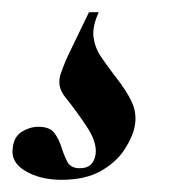

<svg xmlns="http://www.w3.org/2000/svg" viewBox="-97 -20 313 315"><path d="M4 275Q-31 275 -55.5 260.5Q-80 246 -76 222Q-74 204 -61 196Q-48 188 -34 188Q-15 188 -7.5 198.5Q0 209 4 222Q8 235 13.5 245.5Q19 256 34 256Q57 256 60 232Q62 213 45.5 188Q29 163 9 138Q-4 121 2.5 101.5Q9 82 20 60L49 0H65Q54 24 56.5 41.5Q59 59 69 73.5Q79 88 91 104Q111 129 119.5 148Q128 167 124 187Q121 204 107.5 225Q94 246 68.5 260.5Q43 275 4 275Z"/></svg>

Font: Cormorant Infant Light
Style: Bold Italic
Weight: 700
Italic angle: -10°
Version: Version 4.001